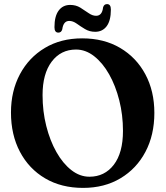

<svg xmlns="http://www.w3.org/2000/svg" viewBox="-20 -901 808 936"><path d="M380.5 -714Q486.5 -714 565.5 -667.5Q644.5 -621 688.5 -539Q732.5 -457 732.5 -350.5Q732.5 -243 689 -160.8Q645.5 -78.5 567.2 -31.8Q489 15 385 15Q279 15 200 -31.5Q121 -78 77.2 -161Q33.5 -244 33.5 -352.5Q33.5 -457 77 -538.8Q120.5 -620.5 198.5 -667.2Q276.5 -714 380.5 -714ZM579.5 -263Q579.5 -340.5 561.5 -411.8Q543.5 -483 512 -538.8Q480.5 -594.5 439 -627Q397.5 -659.5 350.5 -659.5Q276.5 -659.5 232 -600.5Q187.5 -541.5 187.5 -437.5Q187.5 -358.5 205.5 -287Q223.5 -215.5 255 -159.8Q286.5 -104 327.8 -71.8Q369 -39.5 416 -39.5Q490 -39.5 534.8 -97.8Q579.5 -156 579.5 -263ZM444 -746Q416.5 -746 394.5 -759.2Q372.5 -772.5 354 -785.8Q335.5 -799 317.5 -799Q289 -799 283.5 -758Q279 -742 264.5 -742Q245.5 -742 245.5 -768.5Q245.5 -822 266 -849.5Q286.5 -877 322 -877Q350 -877 371.5 -863.8Q393 -850.5 411.8 -837.2Q430.5 -824 448.5 -824Q478 -824 482.5 -865Q487 -881 502 -881Q520.5 -881 520.5 -854.5Q520.5 -800.5 500 -773.2Q479.5 -746 444 -746Z"/></svg>

Font: Fraunces 72pt S050 SemiBold
Style: Regular
Weight: 600
Version: Version 1.000; ttfautohint (v1.8.3)